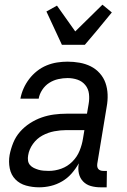

<svg xmlns="http://www.w3.org/2000/svg" viewBox="-20 -791 540 819"><path d="M147 8Q118 8 91 0.5Q64 -7 45.5 -26Q27 -45 21.5 -73Q16 -101 21 -130Q26 -156 36.5 -182Q47 -208 65.5 -229Q84 -250 108 -265.5Q132 -281 158 -290Q184 -299 210.5 -302.5Q237 -306 263 -306H351L358 -347Q362 -369 359.5 -390.5Q357 -412 344 -428Q331 -444 311 -451Q291 -458 268 -458Q249 -458 228.5 -453.5Q208 -449 190 -437.5Q172 -426 160 -407.5Q148 -389 145 -370H67Q71 -392 80.5 -413.5Q90 -435 104.5 -454Q119 -473 138 -488Q157 -503 179 -512Q201 -521 223.5 -524.5Q246 -528 268 -528Q294 -528 319.5 -523.5Q345 -519 367 -508Q389 -497 405.5 -478.5Q422 -460 430 -437Q438 -414 439 -388Q440 -362 435 -335L395 -93Q394 -86 395 -80Q396 -74 399.5 -70Q403 -66 408.5 -64Q414 -62 421 -62H436L435 8H409Q387 8 367.5 2.5Q348 -3 334.5 -17Q321 -31 316.5 -51Q312 -71 316 -93V-94Q303 -71 285.5 -51Q268 -31 245 -17.5Q222 -4 197 2Q172 8 147 8ZM188 -62Q215 -62 241.5 -71.5Q268 -81 288.5 -101.5Q309 -122 319.5 -148Q330 -174 334 -200L340 -236H263Q238 -236 211.5 -231Q185 -226 161 -213Q137 -200 120.5 -177Q104 -154 100 -128Q98 -117 99.5 -106Q101 -95 108 -87Q115 -79 124.5 -74.5Q134 -70 144 -67Q154 -64 165.5 -63Q177 -62 188 -62ZM244 -600 178 -742 223 -767 301 -657 417 -771 457 -738 392 -659 342 -600Z"/></svg>

Font: Iosevka SS18
Style: Italic
Weight: 400
Italic angle: -9°
Monospace: yes
Designer: Belleve Invis
Foundry: Belleve Invis
Version: Version 25.1.1; ttfautohint (v1.8.4)